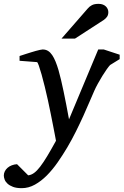

<svg xmlns="http://www.w3.org/2000/svg" viewBox="-100 -752 644 1001"><path d="M474.1 -413.1Q468.3 -407.2 457 -391.6Q445.8 -376 433.8 -356.4Q421.9 -336.9 410.4 -316.2Q398.9 -295.4 392.1 -279.8Q381.3 -255.9 366.9 -221.7Q352.5 -187.5 334.7 -148.2Q316.9 -108.9 295.9 -66.7Q274.9 -24.4 251 16.1Q227.5 55.7 200.9 94Q174.3 132.3 144.5 162.4Q114.7 192.4 81.8 210.7Q48.8 229 13.2 229Q-14.2 229 -32.2 222.2Q-50.3 215.3 -61 205.3Q-71.8 195.3 -75.9 183.8Q-80.1 172.4 -80.1 163.1Q-80.1 151.9 -75 141.4Q-69.8 130.9 -60.5 122.8Q-51.3 114.7 -38.6 109.9Q-25.9 105 -11.2 104L46.9 162.1Q62.5 160.6 77.6 149.7Q92.8 138.7 109.6 116.7Q126.5 94.7 146.5 61.5Q166.5 28.3 191.9 -18.1Q190.9 -23.9 187 -44.2Q183.1 -64.5 177.5 -93.5Q171.9 -122.6 164.8 -157.7Q157.7 -192.9 149.9 -229Q142.1 -264.2 133.5 -299.6Q125 -335 116.9 -363.3Q108.9 -391.6 102.5 -409.7Q96.2 -427.7 92.8 -428.2L2 -435.1V-460L15.6 -464.4Q25.4 -467.8 37.1 -471.4Q48.8 -475.1 62 -479.2Q75.2 -483.4 86.9 -486.6Q98.6 -489.7 108.2 -491.9Q117.7 -494.1 122.1 -494.1Q138.2 -494.1 150.4 -486.6Q162.6 -479 172.1 -464.8Q181.6 -450.7 189.7 -430.9Q197.8 -411.1 205.1 -386.2Q217.8 -341.8 231.4 -276.1Q245.1 -210.4 259.8 -129.9L412.1 -494.1H440.9L523.9 -466.8V-443.8ZM464.8 -689Q464.8 -674.8 458.5 -665.3Q452.1 -655.8 440.9 -647.9L291 -550.8H220.7L356.9 -707Q361.8 -712.9 367.2 -717.3Q372.6 -721.7 379.2 -725.1Q385.7 -728.5 394.3 -730.2Q402.8 -731.9 414.1 -731.9Q427.2 -731.9 436.8 -728Q446.3 -724.1 452.4 -718Q458.5 -711.9 461.7 -704.1Q464.8 -696.3 464.8 -689Z"/></svg>

Font: Charis SIL APac
Style: Italic
Weight: 400
Italic angle: -11°
Foundry: SIL International
Version: Version 5.000